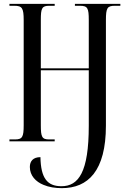

<svg xmlns="http://www.w3.org/2000/svg" viewBox="-20 -734 670 997"><path d="M301 243C437 243 530 154 530 -82V-630C530 -692 537 -704 576 -704H605V-714H369V-704H395C435 -704 441 -692 441 -630V-379H192V-631C192 -692 198 -704 236 -704H264V-714H29V-704H54C95 -704 103 -692 103 -629V-84C103 -22 96 -10 57 -10H29V0H264V-10H236C198 -10 192 -22 192 -84V-369H441V-81C441 160 388 233 299 233C226 233 192 192 190 82C152 82 135 103 135 133C135 178 166 210 206 226C234 238 268 243 301 243Z"/></svg>

Font: Noto Serif Display ExtraCondensed
Style: Regular
Weight: 400
Width: 2
Designer: Monotype Design Team
Foundry: Monotype Imaging Inc.
Version: Version 2.009